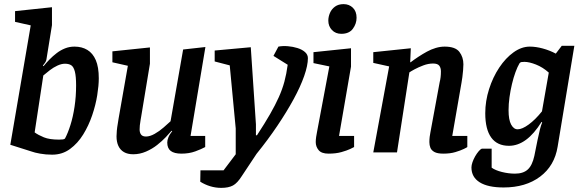

<svg xmlns="http://www.w3.org/2000/svg" viewBox="-20 -739 2824 931"><path d="M233 11Q202 11 174.5 6Q147 1 134 -4L30 -37L129 -616L53 -633V-685L232 -704V-617L205 -450Q204 -443 198.5 -435Q193 -427 188 -421L191 -418Q204 -434 220 -450.5Q236 -467 255 -481.5Q274 -496 295.5 -504.5Q317 -513 341 -513Q377 -513 403.5 -497Q430 -481 444.5 -447.5Q459 -414 459 -359Q459 -325 451.5 -277.5Q444 -230 427 -180Q410 -130 383.5 -87Q357 -44 319.5 -16.5Q282 11 233 11ZM266 -62Q279 -62 285 -63Q291 -64 295 -67Q309 -93 321.5 -132.5Q334 -172 341.5 -221.5Q349 -271 349 -325Q349 -369 343 -392Q337 -415 325.5 -422.5Q314 -430 295 -430Q278 -430 258.5 -421Q239 -412 221.5 -398.5Q204 -385 190 -373L148 -97Q166 -84 193 -73Q220 -62 266 -62Z M626 9Q599 9 581 -1.5Q563 -12 554 -31.5Q545 -51 545 -78Q545 -89 546.5 -105.5Q548 -122 551 -138.5Q554 -155 555 -164L600 -420L525 -437V-490L707 -509V-430L665 -176Q664 -168 661.5 -155.5Q659 -143 658 -131Q657 -119 657 -111Q657 -96 664 -86.5Q671 -77 688 -77Q707 -77 730 -90Q753 -103 773.5 -121Q794 -139 807 -151L868 -499L976 -511L904 -80H975V-26Q957 -16 927 -5Q897 6 860 6Q825 6 808 -7Q791 -20 791 -48Q791 -59 796.5 -73Q802 -87 815 -103L812 -105Q802 -93 784 -74Q766 -55 742 -36Q718 -17 688 -4Q658 9 626 9Z M1053 172Q1025 172 999 164Q973 156 951 142L952 87H1064L1123 9V-116L1094 -422L1021 -441V-494L1196 -510L1221 -136V-83H1226Q1264 -141 1289.5 -185.5Q1315 -230 1332 -268Q1349 -306 1359 -343Q1369 -380 1375 -425L1306 -468L1330 -513Q1351 -517 1375.5 -515Q1400 -513 1422.5 -506Q1445 -499 1459 -486.5Q1473 -474 1473 -457Q1473 -422 1455 -370.5Q1437 -319 1403.5 -257.5Q1370 -196 1324.5 -128.5Q1279 -61 1224 7L1153 114Q1131 149 1109.5 160.5Q1088 172 1053 172Z M1573 6Q1539 6 1525 -11Q1511 -28 1511 -50Q1511 -61 1513 -75Q1515 -89 1517 -98L1577 -417L1500 -433V-486L1682 -505V-416L1624 -80H1697V-26Q1694 -24 1678 -16.5Q1662 -9 1635.5 -1.5Q1609 6 1573 6ZM1635 -575Q1607 -575 1589.5 -593.5Q1572 -612 1572 -639Q1572 -658 1580 -676.5Q1588 -695 1604.5 -707Q1621 -719 1646 -719Q1673 -719 1691 -701.5Q1709 -684 1709 -653Q1709 -624 1691 -599.5Q1673 -575 1635 -575Z M2130 6Q2101 6 2086.5 -2Q2072 -10 2067 -22.5Q2062 -35 2062 -50Q2062 -63 2063.5 -75.5Q2065 -88 2067 -97L2112 -341Q2115 -352 2116.5 -365Q2118 -378 2118 -393Q2118 -410 2110 -420.5Q2102 -431 2080 -431Q2057 -431 2033 -422Q2009 -413 1990.5 -403Q1972 -393 1965 -388L1905 0H1790L1867 -417L1790 -434V-486L1972 -505L1969 -437H1971Q1988 -450 2008.5 -463.5Q2029 -477 2050 -488.5Q2071 -500 2093 -506.5Q2115 -513 2136 -513Q2188 -513 2207.5 -487.5Q2227 -462 2227 -427Q2227 -415 2225.5 -398Q2224 -381 2222 -365Q2220 -349 2218 -339L2173 -80H2246V-26Q2244 -24 2228.5 -16.5Q2213 -9 2188 -1.5Q2163 6 2130 6Z M2422 170Q2346 170 2306 145Q2266 120 2266 73Q2266 62 2271 47.5Q2276 33 2284 19Q2292 5 2301 -5.5Q2310 -16 2316 -18H2364V74Q2382 87 2414 95Q2446 103 2477 103Q2517 103 2539 83Q2561 63 2571 17Q2580 -28 2586.5 -60Q2593 -92 2598.5 -113Q2604 -134 2609 -145L2606 -148Q2570 -90 2530.5 -61Q2491 -32 2448 -32Q2391 -32 2362 -72Q2333 -112 2333 -190Q2333 -249 2351.5 -307Q2370 -365 2401 -411.5Q2432 -458 2470.5 -485.5Q2509 -513 2549 -513Q2578 -513 2611.5 -504Q2645 -495 2675 -479L2704 -517H2765L2684 -28Q2669 65 2599 117.5Q2529 170 2422 170ZM2490 -112Q2512 -112 2544 -135.5Q2576 -159 2608 -199L2641 -387Q2612 -413 2579 -426Q2546 -439 2523 -439Q2512 -439 2507.5 -438Q2503 -437 2499 -432Q2489 -415 2479.5 -389Q2470 -363 2462.5 -331.5Q2455 -300 2450.5 -267.5Q2446 -235 2446 -204Q2446 -158 2458.5 -135Q2471 -112 2490 -112Z"/></svg>

Font: Faustina Light SemiBold
Style: Italic
Weight: 600
Italic angle: -8°
Version: Version 1.200